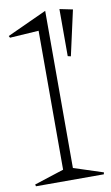

<svg xmlns="http://www.w3.org/2000/svg" viewBox="-102 -749 456 792"><g transform="rotate(-10 125.5 -353.0)"><path d="M-16.1 -622.1 -20 -629.9 146 -706.1V-47.9L269 -7.8L267.1 0H-17.1L-19 -7.8L105 -47.9V-629.9ZM205.1 -505.9V-703.1L259.8 -691.9L217.8 -502.9Z"/></g></svg>

Font: Halibut Thin
Style: Regular
Weight: 250
Designer: Matteo Maggi
Foundry: Collletttivo
Version: Version 3.080 | FøM Fix